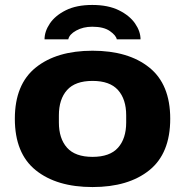

<svg xmlns="http://www.w3.org/2000/svg" viewBox="-20 -744 748 776"><path d="M353 -724Q417 -724 460.5 -702.5Q504 -681 526 -649Q548 -617 548 -585H452Q449 -601 424 -618.5Q399 -636 353 -636Q316 -636 288 -620.5Q260 -605 256 -585H160Q160 -617 181.5 -649Q203 -681 246 -702.5Q289 -724 353 -724ZM354 12Q209 12 124.5 -56Q40 -124 40 -264Q40 -403 124.5 -471Q209 -539 354 -539Q499 -539 583.5 -471Q668 -403 668 -264Q668 -124 583.5 -56Q499 12 354 12ZM354 -110Q424 -110 457 -147Q490 -184 490 -249V-278Q490 -343 457 -380Q424 -417 354 -417Q284 -417 251 -380Q218 -343 218 -278V-249Q218 -184 251 -147Q284 -110 354 -110Z"/></svg>

Font: Archivo SemiExpanded ExtraBold
Style: Regular
Weight: 800
Width: 6
Designer: Hector Gatti
Foundry: Omnibus-Type
Version: Version 2.001; ttfautohint (v1.8.3)